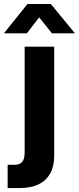

<svg xmlns="http://www.w3.org/2000/svg" viewBox="-75 -753 401 977"><path d="M200.8 -515.6V40Q200.8 92.3 180.7 129.1Q160.6 165.8 121.2 185Q81.7 204.1 23.4 204.1H-36.1V85.7H-3.1Q25.1 85.7 37.7 71.1Q50.4 56.5 50.4 23.8V-515.6ZM-54.7 -583.5V-584L64.6 -732.5H183.8L305.9 -584V-583.5H189.1L124.4 -664.7L61.7 -583.5Z"/></svg>

Font: Intratopia Thin
Style: Regular
Weight: 100
Designer: Rasmus Andersson
Foundry: rsms
Version: Version 3.000;Glyphs 3.2.3 (3260)